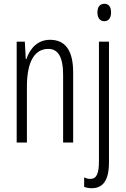

<svg xmlns="http://www.w3.org/2000/svg" viewBox="-20 -752 666 1013"><path d="M494 -686C494 -659 507 -640 530 -640C553 -640 566 -658 566 -686C566 -713 556 -732 531 -732C505 -732 494 -713 494 -686ZM244 -542C178 -542 138 -496 119 -440H116L111 -532H68V0H122V-295C122 -431 165 -494 235 -494C286 -494 313 -452 313 -357V0H366V-370C366 -488 323 -542 244 -542ZM464 241C521 241 555 203 555 104V-532H502V100C502 163 490 192 456 192C446 192 434 189 424 184V234C435 238 447 241 464 241Z"/></svg>

Font: Noto Sans UI Condensed Light
Style: Regular
Weight: 300
Width: 3
Designer: Monotype Design Team
Foundry: Monotype Imaging Inc.
Version: Version 1.901